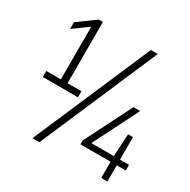

<svg xmlns="http://www.w3.org/2000/svg" viewBox="-190 -991 1230 1240"><g transform="rotate(30 425.0 -371.0)"><path d="M179 -318.5V-771L198 -760L68 -665V-715L198 -810H229V-318.5ZM70.5 -308V-353H332.5V-308ZM210 68 588 -808H639.5L262 68ZM498.5 -53V-82L675 -432H725L549 -82L541 -95H836.5V-53ZM723 68V-95L732.5 -263H769V68Z"/></g></svg>

Font: Encode Sans SemiCondensed Light
Style: Regular
Weight: 300
Width: 4
Designer: Multiple Designers
Foundry: Impallari Type
Version: Version 3.002